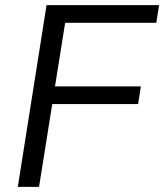

<svg xmlns="http://www.w3.org/2000/svg" viewBox="-20 -725 637 745"><path d="M49.1 0 160.6 -705H597.2L586.5 -636.4H232.8L193.4 -389.7H526.6L515.9 -321.1H182.7L131.5 0Z"/></svg>

Font: Nunito Sans 12pt ExtraLight
Style: Italic
Weight: 200
Italic angle: -9°
Designer: Vernon Adams
Foundry: Vernon Adams
Version: Version 3.101;gftools[0.9.27]